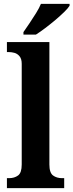

<svg xmlns="http://www.w3.org/2000/svg" viewBox="-20 -979 382 999"><path d="M16 0V-52H27Q55 -52 74 -66Q93 -80 93 -123V-647Q93 -673 81.5 -686.5Q70 -700 55 -704Q40 -708 27 -708H16V-760H237V-123Q237 -80 256 -66Q275 -52 303 -52H314V0ZM102 -812Q116 -832 133.5 -858Q151 -884 167.5 -910.5Q184 -937 193 -959H342V-949Q334 -936 314 -916.5Q294 -897 268 -875Q242 -853 215.5 -833Q189 -813 167 -799H102Z"/></svg>

Font: Noto Serif Devanagari SemiCondensed
Style: Bold
Weight: 700
Width: 4
Designer: Universal Thirst, Indian Type Foundry and the Monotype Design Team
Foundry: Monotype Imaging Inc.
Version: Version 2.004; ttfautohint (v1.8.4.7-5d5b)